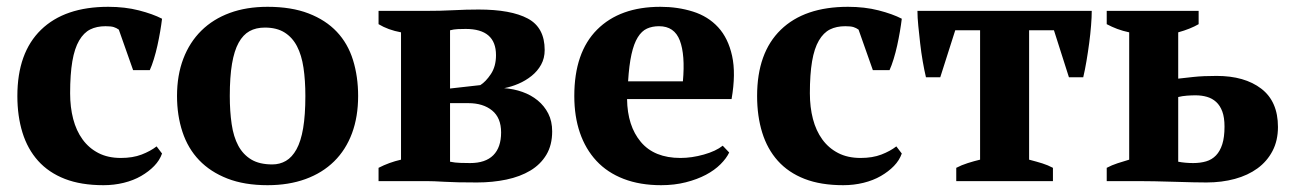

<svg xmlns="http://www.w3.org/2000/svg" viewBox="-20 -532 3796 564"><path d="M31 0ZM456 -81Q449 -61 433 -44.5Q417 -28 394.5 -15Q372 -2 343.5 5Q315 12 284 12Q218 12 170.5 -6.5Q123 -25 92 -59.5Q61 -94 46 -142.5Q31 -191 31 -250Q31 -377 100.5 -444.5Q170 -512 298 -512Q347 -512 388 -501.5Q429 -491 456 -477Q454 -460 450.5 -439.5Q447 -419 442.5 -398.5Q438 -378 432 -358.5Q426 -339 420 -326H371L329 -445Q322 -450 314 -452.5Q306 -455 290 -455Q264 -455 245 -445.5Q226 -436 212.5 -413Q199 -390 192.5 -352Q186 -314 186 -258Q186 -217 195 -182.5Q204 -148 222.5 -122.5Q241 -97 269 -82.5Q297 -68 335 -68Q370 -68 396 -78Q422 -88 440 -102Z M500 0ZM500 -250Q500 -311 518.5 -359.5Q537 -408 571.5 -442Q606 -476 655 -494Q704 -512 766 -512Q836 -512 886.5 -492.5Q937 -473 969.5 -438.5Q1002 -404 1017 -355.5Q1032 -307 1032 -250Q1032 -189 1014 -140.5Q996 -92 961.5 -58Q927 -24 877.5 -6Q828 12 766 12Q698 12 648 -7.5Q598 -27 565 -61.5Q532 -96 516 -144.5Q500 -193 500 -250ZM655 -250Q655 -205 660.5 -167.5Q666 -130 680 -104Q694 -78 718 -63.5Q742 -49 780 -49Q802 -49 820 -59.5Q838 -70 851 -93.5Q864 -117 870.5 -155.5Q877 -194 877 -250Q877 -296 871.5 -333Q866 -370 852.5 -396Q839 -422 816 -436.5Q793 -451 758 -451Q732 -451 713 -440.5Q694 -430 681 -406.5Q668 -383 661.5 -344.5Q655 -306 655 -250Z M1602 -146Q1602 -106 1585 -77.5Q1568 -49 1538 -31Q1508 -13 1467.5 -4.5Q1427 4 1381 4Q1349 4 1326 3.5Q1303 3 1286 2Q1269 1 1256.5 0.5Q1244 0 1233 0H1092V-39Q1123 -55 1158 -63V-437Q1120 -444 1092 -461V-500H1227Q1275 -500 1312 -502Q1349 -504 1386 -504Q1481 -504 1530.5 -477.5Q1580 -451 1580 -385Q1580 -361 1569.5 -342Q1559 -323 1541.5 -309Q1524 -295 1503 -286Q1482 -277 1461 -273Q1489 -271 1514.5 -262Q1540 -253 1559.5 -237Q1579 -221 1590.5 -198.5Q1602 -176 1602 -146ZM1302 -57Q1316 -54 1332.5 -53.5Q1349 -53 1361 -53Q1406 -53 1429 -76Q1452 -99 1452 -143Q1452 -186 1425.5 -207.5Q1399 -229 1356 -229H1302ZM1302 -272 1391 -282Q1407 -292 1422 -314.5Q1437 -337 1437 -370Q1437 -447 1348 -447Q1337 -447 1325 -446.5Q1313 -446 1302 -443Z M1667 0ZM2122 -84Q2114 -67 2096.5 -49.5Q2079 -32 2053.5 -18.5Q2028 -5 1994.5 3.5Q1961 12 1922 12Q1860 12 1812 -6.5Q1764 -25 1732 -59.5Q1700 -94 1683.5 -142Q1667 -190 1667 -250Q1667 -378 1734 -445Q1801 -512 1920 -512Q1971 -512 2015.5 -498Q2060 -484 2089.5 -452Q2119 -420 2130.5 -368Q2142 -316 2129 -241H1822Q1823 -162 1862.5 -115Q1902 -68 1979 -68Q2012 -68 2047.5 -78Q2083 -88 2103 -104ZM1916 -455Q1896 -455 1880.5 -448Q1865 -441 1853.5 -422.5Q1842 -404 1835 -372.5Q1828 -341 1825 -293H1986Q1993 -371 1977 -413Q1961 -455 1916 -455Z M2204 0ZM2629 -81Q2622 -61 2606 -44.5Q2590 -28 2567.5 -15Q2545 -2 2516.5 5Q2488 12 2457 12Q2391 12 2343.5 -6.5Q2296 -25 2265 -59.5Q2234 -94 2219 -142.5Q2204 -191 2204 -250Q2204 -377 2273.5 -444.5Q2343 -512 2471 -512Q2520 -512 2561 -501.5Q2602 -491 2629 -477Q2627 -460 2623.5 -439.5Q2620 -419 2615.5 -398.5Q2611 -378 2605 -358.5Q2599 -339 2593 -326H2544L2502 -445Q2495 -450 2487 -452.5Q2479 -455 2463 -455Q2437 -455 2418 -445.5Q2399 -436 2385.5 -413Q2372 -390 2365.5 -352Q2359 -314 2359 -258Q2359 -217 2368 -182.5Q2377 -148 2395.5 -122.5Q2414 -97 2442 -82.5Q2470 -68 2508 -68Q2543 -68 2569 -78Q2595 -88 2613 -102Z M3073 0H2789V-39Q2804 -47 2823 -53Q2842 -59 2859 -63V-443H2786L2742 -305H2700Q2695 -326 2690.5 -352Q2686 -378 2683 -404.5Q2680 -431 2677.5 -456Q2675 -481 2675 -500H3187Q3187 -482 3185 -457Q3183 -432 3179.5 -405.5Q3176 -379 3171.5 -352.5Q3167 -326 3162 -305H3120L3076 -443H3003V-63Q3026 -57 3042 -52Q3058 -47 3073 -39Z M3441 -301Q3458 -303 3486 -306Q3514 -309 3554 -309Q3636 -309 3685 -271.5Q3734 -234 3734 -159Q3734 -119 3718 -88.5Q3702 -58 3674 -37.5Q3646 -17 3607.5 -6.5Q3569 4 3524 4Q3510 4 3484.5 3.5Q3459 3 3429.5 2Q3400 1 3371.5 0.5Q3343 0 3324 0H3231V-39Q3246 -47 3263 -52.5Q3280 -58 3297 -63V-437Q3278 -441 3262 -447Q3246 -453 3231 -461V-500H3501V-461Q3477 -447 3441 -437ZM3441 -57Q3451 -55 3462.5 -54Q3474 -53 3485 -53Q3506 -53 3523 -58Q3540 -63 3552 -75.5Q3564 -88 3570.5 -108.5Q3577 -129 3577 -160Q3577 -187 3570.5 -204.5Q3564 -222 3552.5 -232.5Q3541 -243 3525.5 -247.5Q3510 -252 3492 -252Q3480 -252 3466.5 -251Q3453 -250 3441 -247Z"/></svg>

Font: PT Serif
Style: Bold
Weight: 700
Designer: A.Korolkova, O.Umpeleva, V.Yefimov
Foundry: ParaType Ltd
Version: Version 1.000W OFL; ttfautohint (v1.6)